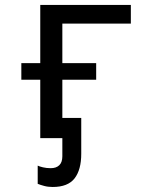

<svg xmlns="http://www.w3.org/2000/svg" viewBox="-20 -556 640 773"><path d="M142.1 0V-234.9H65.9V-301.8H142.1V-536.1H506.8V-460.9H231V-301.8H367.2V-234.9H231V-81.1H307.1V63Q307.1 127.4 280.3 162.1Q253.4 196.8 191.9 196.8Q173.3 196.8 158 192.6Q142.6 188.5 131.8 184.1V110.8Q138.7 114.3 153.1 117.7Q167.5 121.1 184.1 121.1Q206.5 121.1 218.8 109.1Q231 97.2 231 73.2V0Z"/></svg>

Font: Noto Mono
Style: Regular
Weight: 400
Designer: Monotype Design Team
Foundry: Monotype Imaging Inc.
Version: Version 1.00